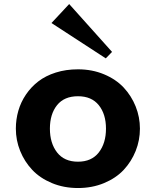

<svg xmlns="http://www.w3.org/2000/svg" viewBox="-20 -924 777 958"><path d="M59.1 -282.2Q59.1 -328.1 71.5 -371.3Q84 -414.6 109.4 -452.1Q134.8 -489.7 171.1 -517.8Q207.5 -545.9 258.3 -562Q309.1 -578.1 369.1 -578.1Q439.9 -578.1 499.3 -553.2Q558.6 -528.3 597.2 -487.1Q635.7 -445.8 657 -392.6Q678.2 -339.4 678.2 -282.2Q678.2 -224.1 657 -170.9Q635.7 -117.7 597.2 -76.4Q558.6 -35.2 499.3 -10.5Q439.9 14.2 369.1 14.2Q298.3 14.2 239 -10.5Q179.7 -35.2 140.9 -76.4Q102.1 -117.7 80.6 -170.9Q59.1 -224.1 59.1 -282.2ZM229 -282.2Q229 -209.5 264.9 -163.3Q300.8 -117.2 369.1 -117.2Q437 -117.2 472.9 -163.3Q508.8 -209.5 508.8 -282.2Q508.8 -354.5 472.9 -399.2Q437 -443.8 369.1 -443.8Q300.3 -443.8 264.6 -399.2Q229 -354.5 229 -282.2ZM236.8 -809.1 325.2 -903.8 539.1 -665 507.8 -632.8Z"/></svg>

Font: Sporting Grotesque
Style: Gras
Weight: 700
Designer: Lucas LE BIHAN
Foundry: Lucas LE BIHAN
Version: Version 1.001